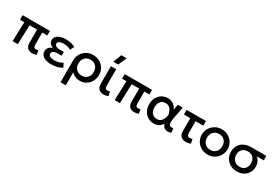

<svg xmlns="http://www.w3.org/2000/svg" viewBox="74 -2004 4979 3458"><g transform="rotate(30 2563.0 -275.0)"><path d="M520 14.5Q490.5 14.5 466.5 6Q442.5 -2.5 425 -19.5Q407.5 -36.5 397.8 -63.2Q388 -90 388 -127V-400H231.5L218.5 0H109.5L122.5 -400H32.5V-495H600.5V-400H495V-156.5Q495 -115.5 506.5 -98.5Q518 -81.5 544 -81.5Q556.5 -81.5 568.8 -84.5Q581 -87.5 593 -92.5L609.5 -2Q587.5 5.5 564.5 10Q541.5 14.5 520 14.5Z M922 15Q820 15 758.5 -22Q697 -59 697 -134.5Q697 -174.5 720.5 -205.8Q744 -237 799.5 -256Q749 -276.5 728.5 -306Q708 -335.5 708 -370.5Q708 -416 737.2 -446.8Q766.5 -477.5 816.5 -493.5Q866.5 -509.5 928.5 -509.5Q984.5 -509.5 1031.5 -499Q1078.5 -488.5 1124.5 -464L1082 -381Q1053.5 -400.5 1016.5 -410.2Q979.5 -420 936 -420Q902.5 -420 875 -413.8Q847.5 -407.5 831 -394Q814.5 -380.5 814.5 -357.5Q814.5 -327 843.8 -309.8Q873 -292.5 920.5 -292.5H1005.5V-213.5H923.5Q888.5 -213.5 862.8 -206Q837 -198.5 822.8 -183.5Q808.5 -168.5 808.5 -145Q808.5 -110 841.5 -93Q874.5 -76 933 -76Q982 -76 1024.8 -88Q1067.5 -100 1099 -123L1141.5 -44Q1096.5 -14 1041.8 0.5Q987 15 922 15Z M1227.5 210V-242.5Q1227.5 -317 1261.5 -377.8Q1295.5 -438.5 1356 -474.2Q1416.5 -510 1495.5 -510Q1576 -510 1636.2 -474.5Q1696.5 -439 1730 -379.2Q1763.5 -319.5 1763.5 -247.5Q1763.5 -193 1745.2 -145.2Q1727 -97.5 1693.2 -61.5Q1659.5 -25.5 1613.2 -5.2Q1567 15 1511.5 15Q1458.5 15 1412.2 -6Q1366 -27 1337 -63V210ZM1495.5 -82.5Q1541.5 -82.5 1577.2 -102.8Q1613 -123 1633.2 -160Q1653.5 -197 1653.5 -247.5Q1653.5 -298 1633 -335.2Q1612.5 -372.5 1576.8 -392.5Q1541 -412.5 1495.5 -412.5Q1449.5 -412.5 1413.8 -392.5Q1378 -372.5 1357.5 -335.2Q1337 -298 1337 -247.5Q1337 -197 1357.5 -160Q1378 -123 1413.8 -102.8Q1449.5 -82.5 1495.5 -82.5Z M2008 14Q1967 14 1935.8 -1Q1904.5 -16 1886.8 -47.5Q1869 -79 1869 -128.5V-495H1979V-160Q1979 -116.5 1991.5 -99.5Q2004 -82.5 2033 -82.5Q2043.5 -82.5 2055.8 -85.5Q2068 -88.5 2080.5 -93.5L2099.5 -3.5Q2076 4.5 2052.8 9.2Q2029.5 14 2008 14ZM1865.5 -585 1932.5 -759.5H2044L1967 -585Z M2643.5 14.5Q2614 14.5 2590 6Q2566 -2.5 2548.5 -19.5Q2531 -36.5 2521.2 -63.2Q2511.5 -90 2511.5 -127V-400H2355L2342 0H2233L2246 -400H2156V-495H2724V-400H2618.5V-156.5Q2618.5 -115.5 2630 -98.5Q2641.5 -81.5 2667.5 -81.5Q2680 -81.5 2692.2 -84.5Q2704.5 -87.5 2716.5 -92.5L2733 -2Q2711 5.5 2688 10Q2665 14.5 2643.5 14.5Z M3049 15Q2979 15 2924.5 -19Q2870 -53 2838.8 -112.2Q2807.5 -171.5 2807.5 -247.5Q2807.5 -304.5 2825.2 -352.8Q2843 -401 2875 -436.2Q2907 -471.5 2950.8 -490.8Q2994.5 -510 3046 -510Q3095 -510 3132.8 -493.2Q3170.5 -476.5 3197 -447.5Q3223.5 -418.5 3239.5 -380.5L3261 -495H3363.5L3318 -260Q3307 -203 3306.5 -166Q3306 -129 3316.2 -110Q3326.5 -91 3347.5 -86.5Q3368.5 -82 3400 -90.5L3412 -0.5Q3366.5 18 3326.5 13.5Q3286.5 9 3259.2 -16Q3232 -41 3225.5 -83Q3197 -35.5 3154.2 -10.2Q3111.5 15 3049 15ZM3058.5 -82.5Q3102.5 -82.5 3131.8 -103.8Q3161 -125 3179 -162.2Q3197 -199.5 3206.5 -247Q3203 -263.5 3197 -285Q3191 -306.5 3180.2 -328.8Q3169.5 -351 3153 -370Q3136.5 -389 3112.8 -400.8Q3089 -412.5 3056.5 -412.5Q3014.5 -412.5 2983.2 -392.5Q2952 -372.5 2934.8 -335.5Q2917.5 -298.5 2917.5 -248Q2917.5 -170.5 2956.5 -126.5Q2995.5 -82.5 3058.5 -82.5Z M3715 14Q3674.5 14 3643 -1.2Q3611.5 -16.5 3593.5 -48.8Q3575.5 -81 3575.5 -132V-398.5H3442.5V-495H3845V-398.5H3685.5V-167Q3685.5 -120 3699 -102Q3712.5 -84 3741.5 -84Q3755 -84 3768.2 -87Q3781.5 -90 3796 -96L3815.5 -6Q3790.5 4 3764.8 9Q3739 14 3715 14Z M4169.5 15Q4092 15 4031.2 -20.8Q3970.5 -56.5 3936 -116.2Q3901.5 -176 3901.5 -247.5Q3901.5 -300.5 3921.2 -347.8Q3941 -395 3977.2 -431.5Q4013.5 -468 4062.5 -489Q4111.5 -510 4170 -510Q4247.5 -510 4308.2 -474.2Q4369 -438.5 4403.5 -378.8Q4438 -319 4438 -247.5Q4438 -195 4418.2 -147.5Q4398.5 -100 4362.5 -63.5Q4326.5 -27 4277.5 -6Q4228.5 15 4169.5 15ZM4169.5 -82.5Q4215.5 -82.5 4251.2 -102.8Q4287 -123 4307.5 -160Q4328 -197 4328 -247.5Q4328 -298 4307.5 -335.2Q4287 -372.5 4251.2 -392.5Q4215.5 -412.5 4169.5 -412.5Q4123.5 -412.5 4087.8 -392.5Q4052 -372.5 4031.8 -335.2Q4011.5 -298 4011.5 -247.5Q4011.5 -197 4032 -160Q4052.5 -123 4088.2 -102.8Q4124 -82.5 4169.5 -82.5Z M4777.5 15Q4700.5 15 4640.2 -19Q4580 -53 4545.5 -111.8Q4511 -170.5 4511 -244Q4511 -298.5 4529.5 -344.5Q4548 -390.5 4583.8 -424.2Q4619.5 -458 4671.2 -476.5Q4723 -495 4789 -495H5101V-402H4952Q4995.5 -370.5 5015.2 -324Q5035 -277.5 5035 -227.5Q5035 -176 5016.5 -132Q4998 -88 4964 -55Q4930 -22 4882.8 -3.5Q4835.5 15 4777.5 15ZM4778.5 -82.5Q4823.5 -82.5 4857.5 -101.5Q4891.5 -120.5 4910.2 -155.8Q4929 -191 4929 -240.5Q4929 -315.5 4886.8 -357.5Q4844.5 -399.5 4775.5 -399.5Q4731.5 -399.5 4696.8 -381.8Q4662 -364 4641.5 -329.8Q4621 -295.5 4621 -245.5Q4621 -171.5 4665 -127Q4709 -82.5 4778.5 -82.5Z"/></g></svg>

Font: Geologica Roman
Style: Regular
Weight: 400
Designer: Sindre Bremnes, Frode Helland
Foundry: Monokrom Skriftforlag AS
Version: Version 1.010;gftools[0.9.28]